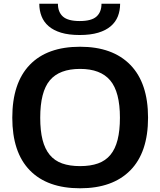

<svg xmlns="http://www.w3.org/2000/svg" viewBox="-20 -1001 860 1031"><path d="M408 -813Q349 -813 308 -825.5Q267 -838 241 -860.5Q215 -883 203 -914Q191 -945 191 -981H291Q291 -936 318 -912Q345 -888 408 -888Q471 -888 498 -912Q525 -936 525 -981H625Q625 -944 613 -913.5Q601 -883 575 -860.5Q549 -838 507.5 -825.5Q466 -813 408 -813ZM410 10Q234 10 140 -86.5Q46 -183 46 -369Q46 -555 139.5 -652.5Q233 -750 410 -750Q585 -750 680 -652.5Q775 -555 775 -369Q775 -183 680 -86.5Q585 10 410 10ZM410 -109Q466 -109 506.5 -123.5Q547 -138 573 -169.5Q599 -201 611.5 -250.5Q624 -300 624 -369Q624 -507 572 -569Q520 -631 410 -631Q299 -631 247.5 -569.5Q196 -508 196 -369Q196 -299 208.5 -250Q221 -201 247 -169.5Q273 -138 313.5 -123.5Q354 -109 410 -109Z"/></svg>

Font: Encode Sans Wide
Style: SemiBold
Weight: 600
Designer: Pablo Impallari, Andres Torresi
Foundry: Pablo Impallari, Andres Torresi
Version: Version 1.000; ttfautohint (v1.00) -l 8 -r 50 -G 200 -x 14 -